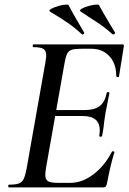

<svg xmlns="http://www.w3.org/2000/svg" viewBox="-20 -819 565 839"><path d="M19 -12Q48 -12 62 -17Q76 -22 83 -36Q90 -50 96 -81L178 -544Q182 -570 182 -576Q182 -598 169.5 -605.5Q157 -613 125 -613Q123 -613 123 -619Q123 -625 125 -625H515Q523 -625 521 -616L500 -485Q500 -482 496 -482Q493 -482 490.5 -483.5Q488 -485 488 -486Q488 -541 458 -573.5Q428 -606 378 -606H337Q307 -606 293.5 -601.5Q280 -597 273.5 -584.5Q267 -572 262 -543L181 -85Q178 -67 178 -55Q178 -34 190 -27Q202 -20 233 -20H288Q339 -20 388 -57Q437 -94 469 -156Q469 -158 473 -158Q476 -158 478.5 -156.5Q481 -155 480 -154Q462 -96 447 -15Q445 -7 441.5 -3.5Q438 0 431 0H19Q16 0 16 -6Q16 -12 19 -12ZM414 -226Q416 -242 416 -249Q416 -312 342 -312H183L186 -338H349Q392 -338 415 -355Q438 -372 446 -412Q447 -417 453 -416.5Q459 -416 458 -411Q449 -365 446 -351Q445 -344 441 -325L436 -292Q435 -283 432.5 -263Q430 -243 426 -225Q425 -221 419 -221.5Q413 -222 414 -226ZM368 -745Q358 -752 349 -758Q340 -764 333 -768Q325 -774 337 -781Q349 -788 369.5 -793.5Q390 -799 403 -799Q412 -799 413 -796Q426 -771 456 -721L482 -678L483 -676Q483 -672 478.5 -669.5Q474 -667 472 -669Q449 -690 426 -706.5Q403 -723 368 -745ZM199 -768Q191 -773 203 -780Q215 -787 236 -793Q257 -799 270 -799Q279 -799 280 -796Q292 -772 320 -724L347 -678Q348 -677 348 -675Q348 -672 344.5 -669.5Q341 -667 338 -669Q308 -697 277 -718.5Q246 -740 199 -768Z"/></svg>

Font: Cormorant Garamond SemiBold
Style: Italic
Weight: 600
Italic angle: -10°
Designer: Christian Thalmann (Catharsis Fonts)
Foundry: Catharsis Fonts
Version: Version 4.000